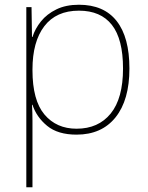

<svg xmlns="http://www.w3.org/2000/svg" viewBox="-20 -558 623 810"><path d="M313 -538Q418 -538 472 -469.5Q526 -401 526 -269Q526 -136 467.5 -63Q409 10 303 10Q224 10 179 -27Q134 -64 117 -116H115Q117 -82 117 -49.5Q117 -17 117 15V232H91V-528H113L115 -402H117Q128 -437 153 -468Q178 -499 218 -518.5Q258 -538 313 -538ZM313 -513Q217 -513 167 -447.5Q117 -382 117 -265V-262Q117 -135 167.5 -75Q218 -15 303 -15Q395 -15 447 -79Q499 -143 499 -269Q499 -393 452 -453Q405 -513 313 -513Z"/></svg>

Font: Noto Sans Khmer UI Thin
Style: Regular
Weight: 100
Designer: Danh Hong and the Monotype Design Team
Foundry: Monotype Imaging Inc.
Version: Version 2.002; ttfautohint (v1.8.4.7-5d5b)